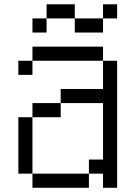

<svg xmlns="http://www.w3.org/2000/svg" viewBox="-20 -887 640 907"><path d="M133.3 -66.7H66.7V-333.3H133.3ZM133.3 0V-66.7H400V0ZM133.3 -333.3V-400H266.7V-333.3ZM133.3 -600V-666.7H466.7V-600ZM133.3 -533.3H66.7V-600H133.3ZM133.3 -733.3V-800H200V-733.3ZM266.7 -400V-466.7H466.7V-600H533.3V0H466.7V-66.7H400V-133.3H466.7V-400ZM533.3 -800H466.7V-866.7H533.3ZM200 -800V-866.7H333.3V-800ZM333.3 -800H466.7V-733.3H333.3Z"/></svg>

Font: Galmuri14 Regular
Style: Regular
Weight: 400
Designer: Lee Minseo (quiple)
Version: Version 2.399;hotconv 1.1.1;makeotfexe 2.6.0 DEVELOPMENT